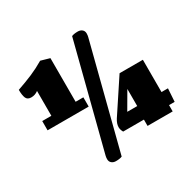

<svg xmlns="http://www.w3.org/2000/svg" viewBox="-173 -907 1202 1185"><g transform="rotate(-30 428.5 -314.5)"><path d="M564 -682Q564 -674 563 -668Q562 -662 561 -658L371 84Q355 91 327 91Q309 91 297 81Q285 71 285 53Q285 41 288 29L478 -713Q494 -720 522 -720Q540 -720 552 -710Q564 -700 564 -682ZM294 -662V-351H349V-285H56V-351H121V-528Q99 -511 71 -511Q44 -511 35.5 -531.5Q27 -552 27 -590Q88 -611 136 -631.5Q184 -652 231 -680ZM783 -138H829L823 -45H783V0H604V-45H456Q445 -65 445 -82Q445 -107 463 -135L617 -368H783ZM610 -260 539 -138H610Z"/></g></svg>

Font: Sansita Black
Style: Regular
Weight: 900
Designer: Pablo Cosgaya
Foundry: Omnibus-Type
Version: Version 1.006; ttfautohint (v1.5)